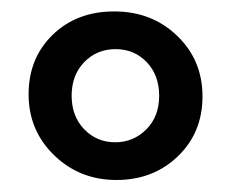

<svg xmlns="http://www.w3.org/2000/svg" viewBox="-20 -488 407 331"><path d="M254.4 -322.8Q254.4 -358.4 232.9 -380.9Q211.4 -403.3 179.2 -403.3Q147 -403.3 125.2 -380.9Q103.5 -358.4 103.5 -323Q103.5 -287.6 125.2 -265.1Q147 -242.7 178.5 -242.7Q210 -242.7 232.2 -264.9Q254.4 -287.1 254.4 -322.8ZM286.6 -218.5Q244.1 -177.7 180.7 -177.7Q117.2 -177.7 73.2 -220.5Q29.3 -263.2 29.3 -325.4Q29.3 -387.7 70.8 -428Q112.3 -468.3 177 -468.3Q241.7 -468.3 285.4 -426.3Q329.1 -384.3 329.1 -321.8Q329.1 -259.3 286.6 -218.5Z"/></svg>

Font: Yantramanav
Style: Regular
Weight: 400
Version: Version 1.000;PS 1.0;hotconv 1.0.72;makeotf.lib2.5.5900; ttf